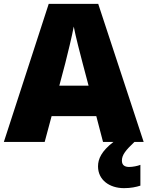

<svg xmlns="http://www.w3.org/2000/svg" viewBox="-20 -737 766 997"><path d="M515 0H569C507 48 489 88 489 127C489 197 548 240 624 240C660 240 687 234 709 227V119C695 125 668 130 651 130C628 130 613 121 613 97C613 67 633 43 678 0H726L490 -717H233L0 0H212L248 -134H480ZM409 -409 440 -292H288L319 -409C331 -456 354 -550 363 -599C372 -550 399 -447 409 -409Z"/></svg>

Font: Noto Sans Kannada Black
Style: Regular
Weight: 900
Designer: Jelle Bosma - Monotype Design Team
Foundry: Monotype Imaging Inc.
Version: Version 2.005